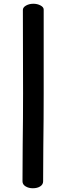

<svg xmlns="http://www.w3.org/2000/svg" viewBox="-20 -912 353 1024"><path d="M100 55 101 -136Q103 -286 103 -413L102 -859Q102 -873 119 -882.5Q136 -892 158 -892Q179 -892 196 -883Q213 -874 213 -861V-415Q213 -281 211 -129L210 55Q210 72 194.5 82Q179 92 155 92Q133 92 116.5 82Q100 72 100 55Z"/></svg>

Font: Mali
Style: Bold
Weight: 700
Designer: Kitiyaporn Chalermlarp | Katatrad Aksorn Co.,Ltd.
Foundry: Cadson Demak Co.,Ltd.
Version: Version 1.000; ttfautohint (v1.6)